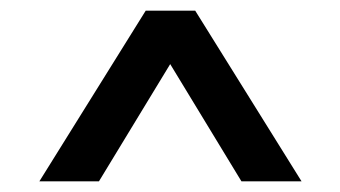

<svg xmlns="http://www.w3.org/2000/svg" viewBox="-20 -732 640 361"><path d="M54 -391 254 -712H347L547 -391H434L262 -674H338L166 -391Z"/></svg>

Font: 42dot Sans Light
Style: Bold
Weight: 700
Version: Version 1.000